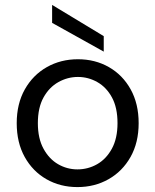

<svg xmlns="http://www.w3.org/2000/svg" viewBox="-20 -749 632 781"><path d="M295 12Q225 12 169 -20Q113 -52 80.5 -110.5Q48 -169 48 -248Q48 -327 81 -385.5Q114 -444 170.5 -476Q227 -508 297 -508Q367 -508 423 -476Q479 -444 511.5 -385.5Q544 -327 544 -248Q544 -169 511 -110.5Q478 -52 421.5 -20Q365 12 295 12ZM295 -60Q338 -60 375 -81Q412 -102 435 -144Q458 -186 458 -248Q458 -311 435.5 -352.5Q413 -394 376 -415Q339 -436 297 -436Q255 -436 217.5 -415Q180 -394 157 -352.5Q134 -311 134 -248Q134 -186 157 -144Q180 -102 216.5 -81Q253 -60 295 -60ZM402 -539 192 -656V-729L402 -602Z"/></svg>

Font: DM Sans 24pt
Style: Regular
Weight: 400
Designer: Colophon Foundry, Jonny Pinhorn
Foundry: Colophon Foundry
Version: Version 4.004;gftools[0.9.30]